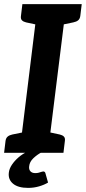

<svg xmlns="http://www.w3.org/2000/svg" viewBox="-26 -744 418 935"><path d="M69 0 158 -724H297L207 0ZM-6 0 1 -58Q3 -72 11.5 -79Q20 -86 34 -89L93 -101V0ZM184 0 209 -101 265 -89Q278 -86 285 -79Q292 -72 290 -58L283 0ZM182 -724 157 -623 101 -635Q88 -638 81 -645Q74 -652 76 -666L83 -724ZM372 -724 365 -666Q363 -652 354.5 -645Q346 -638 331 -635L273 -623V-724ZM184 91Q193 91 195 99L208 145Q190 156 164.5 163.5Q139 171 111 171Q62 171 37.5 150.5Q13 130 17 97Q19 78 31.5 59Q44 40 64 22.5Q84 5 112 -8L176 -2Q155 9 136.5 26.5Q118 44 116 66Q114 81 122 90Q130 99 146 99Q155 99 162.5 97Q170 95 175.5 93Q181 91 184 91Z"/></svg>

Font: Aleo
Style: Bold Italic
Weight: 700
Italic angle: -7°
Version: Version 2.001;gftools[0.9.29]